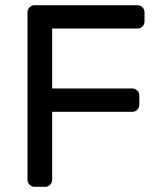

<svg xmlns="http://www.w3.org/2000/svg" viewBox="-20 -720 617 740"><path d="M537 -673V-637Q537 -626 529 -618Q521 -610 510 -610H181V-379H490Q501 -379 509 -371Q517 -363 517 -352V-316Q517 -305 509 -297Q501 -289 490 -289H181V-27Q181 -16 173 -8Q165 0 154 0H113Q102 0 94 -8Q86 -16 86 -27V-673Q86 -684 94 -692Q102 -700 113 -700H510Q521 -700 529 -692Q537 -684 537 -673Z"/></svg>

Font: Rubik
Style: Regular
Weight: 400
Designer: Hubert & Fischer
Foundry: Hubert & Fischer
Version: Version 1.100